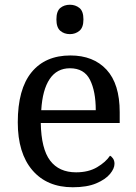

<svg xmlns="http://www.w3.org/2000/svg" viewBox="-20 -780 575 810"><path d="M287 10Q178 10 116.5 -62Q55 -134 55 -264Q55 -404 113 -475Q171 -546 277 -546Q374 -546 429.5 -486Q485 -426 485 -307V-261H152Q154 -152 191.5 -102.5Q229 -53 301 -53Q353 -53 389.5 -74.5Q426 -96 444 -123Q451 -120 457 -111Q463 -102 463 -89Q463 -69 444 -46Q425 -23 386 -6.5Q347 10 287 10ZM384 -315Q384 -395 359.5 -443.5Q335 -492 275 -492Q220 -492 189.5 -446.5Q159 -401 154 -315ZM275 -636Q251 -636 234.5 -650Q218 -664 218 -698Q218 -733 234.5 -746.5Q251 -760 275 -760Q298 -760 315 -746.5Q332 -733 332 -698Q332 -664 315 -650Q298 -636 275 -636Z"/></svg>

Font: NotoSerif-Regular
Style: Regular
Weight: 400
Designer: Monotype Design Team
Foundry: Monotype Imaging Inc.
Version: Version 2.007; ttfautohint (v1.8) -l 8 -r 50 -G 200 -x 14 -D